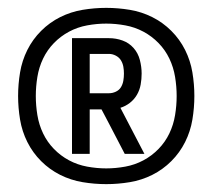

<svg xmlns="http://www.w3.org/2000/svg" viewBox="-20 -905 540 488"><path d="M250 -437Q220 -437 190 -442Q160 -447 133 -460.5Q106 -474 84.5 -495.5Q63 -517 49.5 -544Q36 -571 31 -601Q26 -631 26 -661Q26 -691 31 -721Q36 -751 49.5 -778Q63 -805 84.5 -826.5Q106 -848 133 -861.5Q160 -875 190 -880Q220 -885 250 -885Q280 -885 310 -880Q340 -875 367 -861.5Q394 -848 415.5 -826.5Q437 -805 450.5 -778Q464 -751 469 -721Q474 -691 474 -661Q474 -631 469 -601Q464 -571 450.5 -544Q437 -517 415.5 -495.5Q394 -474 367 -460.5Q340 -447 310 -442Q280 -437 250 -437ZM250 -477Q274 -477 298.5 -481.5Q323 -486 344.5 -497.5Q366 -509 383 -526.5Q400 -544 410.5 -566Q421 -588 425 -612.5Q429 -637 429 -661Q429 -685 425 -709.5Q421 -734 410.5 -756Q400 -778 383 -795.5Q366 -813 344.5 -824.5Q323 -836 298.5 -840.5Q274 -845 250 -845Q226 -845 201.5 -840.5Q177 -836 155.5 -824.5Q134 -813 117 -795.5Q100 -778 89.5 -756Q79 -734 75 -709.5Q71 -685 71 -661Q71 -637 75 -612.5Q79 -588 89.5 -566Q100 -544 117 -526.5Q134 -509 155.5 -497.5Q177 -486 201.5 -481.5Q226 -477 250 -477ZM163 -514V-808H257Q275 -808 291.5 -802Q308 -796 319.5 -783Q331 -770 335.5 -752.5Q340 -735 340 -718Q340 -704 337.5 -690Q335 -676 328 -664Q321 -652 310 -643.5Q299 -635 286 -631L347 -514H297L258 -589L238 -627H208V-514ZM208 -668H257Q266 -668 274.5 -672Q283 -676 287.5 -683.5Q292 -691 293.5 -700Q295 -709 295 -718Q295 -727 293.5 -735.5Q292 -744 287.5 -751.5Q283 -759 274.5 -763.5Q266 -768 257 -768H208Z"/></svg>

Font: Iosevka SS18
Style: Regular
Weight: 400
Monospace: yes
Designer: Belleve Invis
Foundry: Belleve Invis
Version: Version 25.1.1; ttfautohint (v1.8.4)